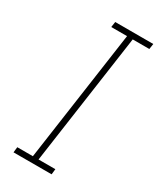

<svg xmlns="http://www.w3.org/2000/svg" viewBox="-181 -761 683 821"><g transform="rotate(30 160.5 -350.0)"><path d="M38 -27 35 0H223L226 -27H143L235 -673H317L321 -700H133L129 -673H207L115 -27Z"/></g></svg>

Font: Josefin Slab Thin Light
Style: Italic
Weight: 300
Italic angle: -12°
Version: Version 2.000